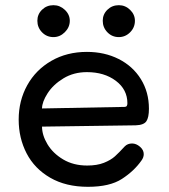

<svg xmlns="http://www.w3.org/2000/svg" viewBox="-20 -714 651 740"><path d="M52 -253Q52 -326 85 -385.5Q118 -445 178 -479.5Q238 -514 315 -514Q383 -514 437.5 -486.5Q492 -459 523 -409Q554 -359 554 -295Q554 -261 544 -246.5Q534 -232 503 -231L142 -226Q142 -193 163 -158Q184 -123 223.5 -99.5Q263 -76 316 -76Q354 -76 380.5 -86.5Q407 -97 423 -111.5Q439 -126 461 -150Q472 -161 489 -161Q505 -161 519.5 -148.5Q534 -136 534 -120Q534 -107 525 -95Q497 -55 450 -24.5Q403 6 319 6Q234 6 173.5 -29Q113 -64 82.5 -123Q52 -182 52 -253ZM460 -302Q466 -302 468.5 -305.5Q471 -309 471 -316Q471 -369 426.5 -402.5Q382 -436 315 -436Q264 -436 224.5 -412Q185 -388 163.5 -354.5Q142 -321 142 -296ZM124 -634Q124 -659 142 -676.5Q160 -694 186 -694Q211 -694 230 -676Q249 -658 249 -634Q249 -609 230 -590Q211 -571 186 -571Q160 -571 142 -589.5Q124 -608 124 -634ZM376 -634Q376 -659 394 -676.5Q412 -694 438 -694Q463 -694 481.5 -676Q500 -658 500 -634Q500 -608 481.5 -589.5Q463 -571 438 -571Q412 -571 394 -589.5Q376 -608 376 -634Z"/></svg>

Font: Mali Medium
Style: Regular
Weight: 500
Version: Version 1.000; ttfautohint (v1.6)